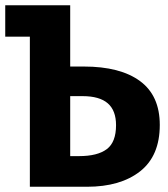

<svg xmlns="http://www.w3.org/2000/svg" viewBox="-23 -713 643 733"><path d="M245 -459H297Q436 -459 511.5 -403.5Q587 -348 587 -236Q587 -118 512 -59Q437 0 309 0H91V-573H-3V-693H245ZM245 -346V-117H279Q349 -117 384.5 -143.5Q420 -170 420 -235Q420 -291 388.5 -318.5Q357 -346 292 -346Z"/></svg>

Font: Fira Mono
Style: Bold
Weight: 700
Monospace: yes
Designer: Carrois Corporate & Edenspiekermann AG
Foundry: Carrois Corporate GbR & Edenspiekermann AG
Version: Version 3.206